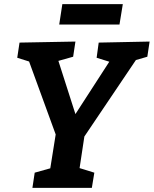

<svg xmlns="http://www.w3.org/2000/svg" viewBox="-20 -904 740 924"><path d="M689 -631 634 -615 386 -247 363 -95 434 -73 422 0H136L147 -73L222 -94L248 -257L120 -608L63 -626L74 -699L343 -704L332 -631L261 -611L343 -355L506 -607L445 -626L455 -699L700 -704ZM280 -884H571L555 -786H265Z"/></svg>

Font: Bitter Pro
Style: Bold Italic
Weight: 700
Italic angle: -9°
Designer: Sol Matas, and Bitter project Authors
Foundry: Sol Matas
Version: Version 1.010